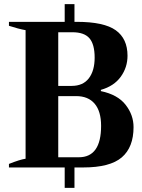

<svg xmlns="http://www.w3.org/2000/svg" viewBox="-20 -805 683 923"><path d="M622 -194Q622 -97 565.5 -48.5Q509 0 380 0H338V98H291V0H23V-17Q76 -38 103 -42V-660Q69 -666 23 -681V-700H291V-785H338V-700H349Q480 -700 536.5 -659.5Q593 -619 593 -537Q593 -481 560.5 -436Q528 -391 465 -373V-367Q546 -350 584 -301Q622 -252 622 -194ZM260 -392H324Q379 -392 407 -428.5Q435 -465 435 -528Q435 -592 410 -621Q385 -650 328 -650H260ZM466 -200Q466 -270 435 -306.5Q404 -343 346 -343H260V-49H359Q466 -49 466 -200Z"/></svg>

Font: Trirong Bold
Style: Regular
Weight: 700
Designer: Katatrad Team
Foundry: CadsonDemak
Version: Version 1.000